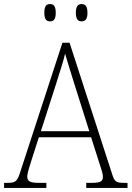

<svg xmlns="http://www.w3.org/2000/svg" viewBox="-22 -924 647 944"><path d="M379 -819C397 -819 408 -829 408 -861C408 -894 397 -904 379 -904C362 -904 351 -894 351 -861C351 -829 362 -819 379 -819ZM224 -819C242 -819 252 -829 252 -861C252 -894 242 -904 224 -904C206 -904 196 -894 196 -861C196 -829 206 -819 224 -819ZM-2 0H206V-25H168C122 -25 112 -35 112 -56C112 -75 128 -119 134 -140L169 -249H426L463 -133C469 -113 484 -73 484 -56C484 -34 475 -25 430 -25H402V0H605V-25H590C549 -25 541 -30 529 -69L320 -714H285L81 -89C64 -33 57 -25 16 -25H-2ZM179 -279 252 -506C267 -557 291 -625 298 -660C310 -620 329 -556 349 -494L417 -279Z"/></svg>

Font: Noto Serif Hebrew SemiCondensed ExtraLight
Style: Regular
Weight: 200
Width: 4
Designer: Monotype Design Team
Foundry: Monotype Imaging Inc.
Version: Version 2.004